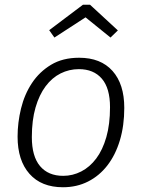

<svg xmlns="http://www.w3.org/2000/svg" viewBox="-20 -777 605 808"><path d="M54 -202Q54 -261 68.5 -320.5Q83 -380 114.5 -427.5Q146 -475 195 -504.5Q244 -534 313 -534Q404 -534 453.5 -478.5Q503 -423 503 -323Q503 -248 484.5 -186.5Q466 -125 432 -81Q398 -37 350.5 -13Q303 11 245 11Q154 11 104 -45.5Q54 -102 54 -202ZM312 -486Q271 -486 235 -468Q199 -450 172 -414Q145 -378 129.5 -324.5Q114 -271 114 -200Q114 -119 148.5 -78Q183 -37 246 -37Q286 -37 322 -55.5Q358 -74 385 -110Q412 -146 427.5 -200Q443 -254 443 -326Q443 -406 408.5 -446Q374 -486 312 -486ZM209 -619 187 -650 329 -757H359L476 -649L445 -619L340 -704Z"/></svg>

Font: Glekhifnjqigglhiwekvrgaqftz
Style: Regular
Weight: 300
Italic angle: -8°
Designer: Carrois Corporate & Edenspiekermann
Foundry: Carrois Corporate GbR & Edenspiekermann AG
Version: Version 2.001